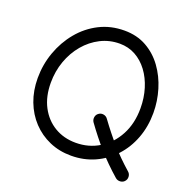

<svg xmlns="http://www.w3.org/2000/svg" viewBox="-133 -824 1012 1022"><g transform="rotate(20 372.5 -313.0)"><path d="M422 -229.4Q409.7 -220.9 407.4 -205.7Q405.1 -190.6 413.6 -178.3Q463 -109.9 512.8 -53.4Q562.6 3.1 626.8 59.3Q638.1 69 653.5 68.1Q669 67.3 678.6 56.1Q688.8 44.9 687.6 29.3Q686.5 13.8 675.2 4.2Q614.3 -49.4 567.8 -102.2Q521.4 -154.9 473.1 -221.1Q464.5 -233.3 449.4 -235.9Q434.3 -238.5 422 -229.4ZM360.4 -43.8Q292.9 -43.8 240.2 -75.3Q187.6 -106.7 157.4 -164.2Q127.3 -221.6 127.3 -299.3Q127.3 -364.4 148.1 -422.5Q168.9 -480.5 206.5 -525Q244 -569.4 294 -594.8Q343.9 -620.2 402.3 -620.2Q451.2 -620.2 491.6 -598Q532 -575.7 561.4 -536.2Q590.8 -496.6 606.7 -444.8Q622.7 -392.9 622.7 -334Q622.7 -247.8 587.9 -182.5Q553.2 -117.2 493.8 -80.5Q434.4 -43.8 360.4 -43.8ZM360.4 29.2Q432.7 29.2 493.7 1.8Q554.7 -25.6 600.3 -75Q645.8 -124.3 670.7 -190.6Q695.7 -256.8 695.7 -334Q695.7 -401.1 676.3 -465.1Q657 -529.2 619.5 -581Q582 -632.8 527.6 -663.5Q473.1 -694.2 402.3 -694.2Q324.7 -694.2 260.7 -661.7Q196.7 -629.2 150.4 -573.1Q104 -517 78.7 -446.3Q53.3 -375.5 53.3 -299.3Q53.3 -228 76.1 -168Q98.9 -108 140.3 -63.9Q181.8 -19.7 237.8 4.7Q293.8 29.2 360.4 29.2Z"/></g></svg>

Font: Mikhak VF
Style: Regular
Weight: 100
Designer: Amin Abedi
Version: Version 3.001